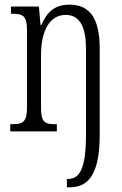

<svg xmlns="http://www.w3.org/2000/svg" viewBox="-20 -564 525 824"><path d="M267 240H277C353 240 408 195 408 13V-355C408 -486 365 -544 278 -544C218 -544 183 -516 157 -456H154L147 -536H27V-505H31C79 -505 96 -497 96 -433V-105C96 -39 78 -31 31 -31H24V0H224V-31H220C172 -31 156 -38 156 -103V-326C156 -434 194 -500 262 -500C325 -500 349 -444 349 -355V15C349 161 321 204 272 204H267Z"/></svg>

Font: Noto Serif Thai ExtraCondensed Light
Style: Regular
Weight: 300
Width: 2
Designer: Monotype Design Team
Foundry: Monotype Imaging Inc.
Version: Version 2.002